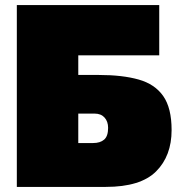

<svg xmlns="http://www.w3.org/2000/svg" viewBox="-20 -733 715 753"><path d="M395 0H46V-713H604.5V-516H287V-439H368Q460.5 -439 524 -421Q587.5 -403 620.2 -356.2Q653 -309.5 653 -223Q653 -121.5 592.2 -60.8Q531.5 0 395 0ZM287 -172H345Q373 -172 388.5 -185.5Q404 -199 404 -231.5Q404 -256.5 390 -272Q376 -287.5 351 -287.5H287Z"/></svg>

Font: Commissioner Black
Style: Regular
Weight: 900
Designer: Kostas Bartsokas
Foundry: Kostas Bartsokas
Version: Version 1.000; ttfautohint (v1.8.3)